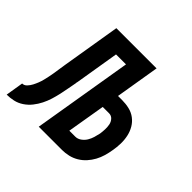

<svg xmlns="http://www.w3.org/2000/svg" viewBox="-181 -673 817 817"><g transform="rotate(45 227.5 -265.0)"><path d="M-45 0 -32 -80Q-20 -80 -11 -89.5Q-2 -99 4 -110.5Q10 -122 14.5 -133.5Q19 -145 22 -157Q25 -169 27.5 -181Q30 -193 32 -205Q34 -220 36.5 -234.5Q39 -249 41 -264L85 -530H327L294 -331H319Q341 -331 362 -326Q383 -321 399.5 -308.5Q416 -296 426.5 -278Q437 -260 441.5 -239Q446 -218 445.5 -196Q445 -174 441 -152Q438 -133 432.5 -114Q427 -95 417.5 -77.5Q408 -60 394.5 -45Q381 -30 363.5 -19.5Q346 -9 326.5 -4.5Q307 0 288 0H148L223 -450H163L130 -250Q129 -249 129 -248Q129 -247 129 -246V-245Q129 -244 129 -244Q129 -244 129 -244Q125 -224 121.5 -204Q118 -184 113.5 -164Q109 -144 103 -124.5Q97 -105 87.5 -86Q78 -67 64.5 -50Q51 -33 33 -21Q15 -9 -5 -4.5Q-25 0 -45 0ZM288 -80Q302 -80 314.5 -89Q327 -98 334.5 -110.5Q342 -123 346 -136.5Q350 -150 353 -164Q355 -178 355.5 -192Q356 -206 353.5 -219Q351 -232 342 -242Q333 -252 319 -252H281L252 -80Z"/></g></svg>

Font: Iosevka Curly Medium Oblique
Style: Regular
Weight: 500
Italic angle: -9°
Monospace: yes
Designer: Belleve Invis
Foundry: Belleve Invis
Version: Version 11.1.0; ttfautohint (v1.8.3)